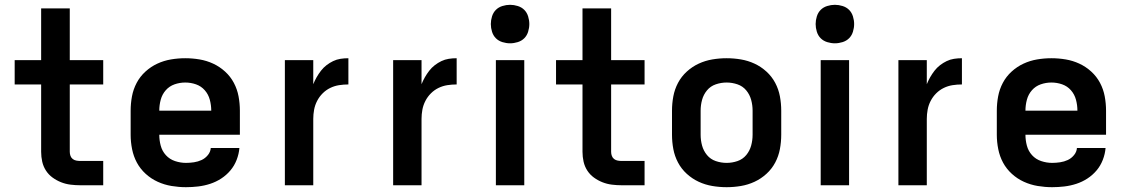

<svg xmlns="http://www.w3.org/2000/svg" viewBox="-20 -770 4690 798"><path d="M314 0Q294 0 273.5 -2.5Q253 -5 234 -12.5Q215 -20 198.5 -32Q182 -44 171 -61Q160 -78 155.5 -98Q151 -118 151 -139V-419H41V-520H151V-735H270V-520H409V-419H270V-139Q270 -130 273 -122Q276 -114 282.5 -109Q289 -104 297.5 -102.5Q306 -101 314 -101H409V0Z M753 8Q723 8 693 3Q663 -2 635.5 -14.5Q608 -27 585.5 -47.5Q563 -68 549 -94Q535 -120 529 -150Q523 -180 523 -210V-310Q523 -340 528.5 -369.5Q534 -399 548 -425.5Q562 -452 584.5 -472.5Q607 -493 634 -505.5Q661 -518 690.5 -523Q720 -528 750 -528Q780 -528 809.5 -523Q839 -518 866 -505.5Q893 -493 915.5 -472.5Q938 -452 952 -425.5Q966 -399 971.5 -369.5Q977 -340 977 -310V-210H642Q642 -187 648 -164.5Q654 -142 669.5 -125Q685 -108 707.5 -100.5Q730 -93 753 -93Q769 -93 786 -95.5Q803 -98 818 -105Q833 -112 844 -125.5Q855 -139 856 -155H975Q973 -130 963.5 -105.5Q954 -81 937.5 -61.5Q921 -42 899.5 -28Q878 -14 853.5 -6Q829 2 803.5 5Q778 8 753 8ZM642 -310H858Q858 -333 852 -355.5Q846 -378 831 -395Q816 -412 794.5 -419.5Q773 -427 750 -427Q727 -427 705.5 -419.5Q684 -412 669 -395Q654 -378 648 -355.5Q642 -333 642 -310Z M1164 0V-520H1282V-420Q1288 -435 1296 -449Q1304 -463 1314 -476Q1324 -489 1337 -499Q1350 -509 1364.5 -516Q1379 -523 1395 -525.5Q1411 -528 1428 -528V-419Q1408 -419 1389 -416Q1370 -413 1352.5 -404.5Q1335 -396 1321 -382Q1307 -368 1298 -350.5Q1289 -333 1285.5 -314Q1282 -295 1282 -276V0Z M1614 0V-520H1732V-420Q1738 -435 1746 -449Q1754 -463 1764 -476Q1774 -489 1787 -499Q1800 -509 1814.5 -516Q1829 -523 1845 -525.5Q1861 -528 1878 -528V-419Q1858 -419 1839 -416Q1820 -413 1802.5 -404.5Q1785 -396 1771 -382Q1757 -368 1748 -350.5Q1739 -333 1735.5 -314Q1732 -295 1732 -276V0Z M2041 0V-520H2159V0ZM2100 -590Q2084 -590 2068 -595Q2052 -600 2041 -611Q2030 -622 2025 -638Q2020 -654 2020 -670Q2020 -686 2025 -702Q2030 -718 2041 -729Q2052 -740 2068 -745Q2084 -750 2100 -750Q2116 -750 2132 -745Q2148 -740 2159 -729Q2170 -718 2175 -702Q2180 -686 2180 -670Q2180 -654 2175 -638Q2170 -622 2159 -611Q2148 -600 2132 -595Q2116 -590 2100 -590Z M2564 0Q2544 0 2523.5 -2.5Q2503 -5 2484 -12.5Q2465 -20 2448.5 -32Q2432 -44 2421 -61Q2410 -78 2405.5 -98Q2401 -118 2401 -139V-419H2291V-520H2401V-735H2520V-520H2659V-419H2520V-139Q2520 -130 2523 -122Q2526 -114 2532.5 -109Q2539 -104 2547.5 -102.5Q2556 -101 2564 -101H2659V0Z M3000 8Q2970 8 2940.5 3Q2911 -2 2884 -14.5Q2857 -27 2834.5 -47.5Q2812 -68 2798 -94.5Q2784 -121 2778.5 -150.5Q2773 -180 2773 -210V-310Q2773 -340 2778.5 -369.5Q2784 -399 2798 -425.5Q2812 -452 2834.5 -472.5Q2857 -493 2884 -505.5Q2911 -518 2940.5 -523Q2970 -528 3000 -528Q3030 -528 3059.5 -523Q3089 -518 3116 -505.5Q3143 -493 3165.5 -472.5Q3188 -452 3202 -425.5Q3216 -399 3221.5 -369.5Q3227 -340 3227 -310V-210Q3227 -180 3221.5 -150.5Q3216 -121 3202 -94.5Q3188 -68 3165.5 -47.5Q3143 -27 3116 -14.5Q3089 -2 3059.5 3Q3030 8 3000 8ZM3000 -93Q3023 -93 3045 -100.5Q3067 -108 3081.5 -125.5Q3096 -143 3102 -165Q3108 -187 3108 -210V-310Q3108 -333 3102 -355Q3096 -377 3081.5 -394.5Q3067 -412 3045 -419.5Q3023 -427 3000 -427Q2977 -427 2955 -419.5Q2933 -412 2918.5 -394.5Q2904 -377 2898 -355Q2892 -333 2892 -310V-210Q2892 -187 2898 -165Q2904 -143 2918.5 -125.5Q2933 -108 2955 -100.5Q2977 -93 3000 -93Z M3391 0V-520H3509V0ZM3450 -590Q3434 -590 3418 -595Q3402 -600 3391 -611Q3380 -622 3375 -638Q3370 -654 3370 -670Q3370 -686 3375 -702Q3380 -718 3391 -729Q3402 -740 3418 -745Q3434 -750 3450 -750Q3466 -750 3482 -745Q3498 -740 3509 -729Q3520 -718 3525 -702Q3530 -686 3530 -670Q3530 -654 3525 -638Q3520 -622 3509 -611Q3498 -600 3482 -595Q3466 -590 3450 -590Z M3714 0V-520H3832V-420Q3838 -435 3846 -449Q3854 -463 3864 -476Q3874 -489 3887 -499Q3900 -509 3914.5 -516Q3929 -523 3945 -525.5Q3961 -528 3978 -528V-419Q3958 -419 3939 -416Q3920 -413 3902.5 -404.5Q3885 -396 3871 -382Q3857 -368 3848 -350.5Q3839 -333 3835.5 -314Q3832 -295 3832 -276V0Z M4353 8Q4323 8 4293 3Q4263 -2 4235.5 -14.5Q4208 -27 4185.5 -47.5Q4163 -68 4149 -94Q4135 -120 4129 -150Q4123 -180 4123 -210V-310Q4123 -340 4128.5 -369.5Q4134 -399 4148 -425.5Q4162 -452 4184.5 -472.5Q4207 -493 4234 -505.5Q4261 -518 4290.5 -523Q4320 -528 4350 -528Q4380 -528 4409.5 -523Q4439 -518 4466 -505.5Q4493 -493 4515.5 -472.5Q4538 -452 4552 -425.5Q4566 -399 4571.5 -369.5Q4577 -340 4577 -310V-210H4242Q4242 -187 4248 -164.5Q4254 -142 4269.5 -125Q4285 -108 4307.5 -100.5Q4330 -93 4353 -93Q4369 -93 4386 -95.5Q4403 -98 4418 -105Q4433 -112 4444 -125.5Q4455 -139 4456 -155H4575Q4573 -130 4563.5 -105.5Q4554 -81 4537.5 -61.5Q4521 -42 4499.5 -28Q4478 -14 4453.5 -6Q4429 2 4403.5 5Q4378 8 4353 8ZM4242 -310H4458Q4458 -333 4452 -355.5Q4446 -378 4431 -395Q4416 -412 4394.5 -419.5Q4373 -427 4350 -427Q4327 -427 4305.5 -419.5Q4284 -412 4269 -395Q4254 -378 4248 -355.5Q4242 -333 4242 -310Z"/></svg>

Font: Iosevka Aile
Style: Bold
Weight: 700
Designer: Belleve Invis
Foundry: Belleve Invis
Version: Version 28.0.1; ttfautohint (v1.8.4)